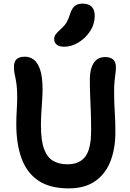

<svg xmlns="http://www.w3.org/2000/svg" viewBox="-20 -1027 719 1060"><path d="M359 13Q255 13 191.5 -30Q128 -73 99 -152.5Q70 -232 70 -340Q70 -381 72.5 -420.5Q75 -460 75 -487Q75 -529 72 -554Q69 -579 65.5 -595.5Q62 -612 59.5 -625.5Q57 -639 57 -657Q57 -688 72.5 -701Q88 -714 118 -714Q144 -714 166 -698Q188 -682 201.5 -642.5Q215 -603 215 -534Q215 -505 212.5 -470.5Q210 -436 208 -401Q206 -366 206 -335Q206 -251 223.5 -204Q241 -157 274 -138.5Q307 -120 352 -120Q419 -120 451 -162.5Q483 -205 483 -305Q483 -362 481.5 -406Q480 -450 478 -493.5Q476 -537 476 -590Q476 -645 497 -678.5Q518 -712 561 -712Q589 -712 604.5 -698.5Q620 -685 620 -656Q620 -640 617.5 -622Q615 -604 612.5 -579.5Q610 -555 610 -516Q610 -463 613.5 -410.5Q617 -358 617 -298Q617 -206 589.5 -136Q562 -66 505 -26.5Q448 13 359 13ZM334 -769Q307 -769 293 -780.5Q279 -792 279 -810Q279 -826 288 -838Q297 -850 314 -865Q338 -886 348.5 -905Q359 -924 368 -953Q379 -985 395.5 -996Q412 -1007 435 -1007Q469 -1007 486 -990Q503 -973 503 -939Q503 -894 478 -855.5Q453 -817 414 -793Q375 -769 334 -769Z"/></svg>

Font: Shantell Sans Light SemiBold
Style: Regular
Weight: 600
Version: Version 1.008;[ac192a2d6]